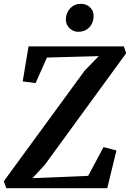

<svg xmlns="http://www.w3.org/2000/svg" viewBox="-33 -986 681 1006"><path d="M0 0 -13 -36.5 411.5 -617 484.5 -692 213 -684.5 153.5 -550.5 86 -559.5 116.5 -743H616L628 -707L201.5 -122L137 -52.5L429 -64.5L509.5 -215.5L577 -197.5L529 0ZM377 -819.5Q359 -819.5 344 -828.5Q329 -837.5 320.2 -852.8Q311.5 -868 312 -886.5Q313.5 -920.5 335.5 -943.2Q357.5 -966 391 -966Q420.5 -966 439.2 -947.2Q458 -928.5 457.5 -902Q457.5 -867 435.5 -843.2Q413.5 -819.5 377 -819.5Z"/></svg>

Font: Merriweather 36pt SemiBold
Style: Italic
Weight: 600
Italic angle: -7.8°
Version: Version 2.101